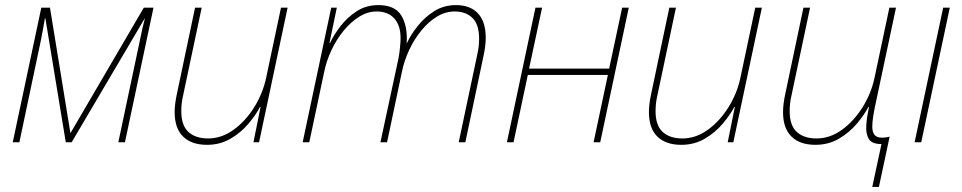

<svg xmlns="http://www.w3.org/2000/svg" viewBox="-20 -558 3774 753"><path d="M30 0 142 -528H176L256 -37H257L544 -528H582L470 0H444L530 -406Q534 -427 538 -444.5Q542 -462 548 -485H547L261 0H238L158 -486H156Q152 -464 149 -445.5Q146 -427 141 -403L56 0Z M792 10Q731 10 698 -22.5Q665 -55 665 -118Q665 -148 673 -186L745 -528H771L698 -183Q694 -166 692.5 -151Q691 -136 691 -122Q691 -66 719 -40.5Q747 -15 796 -15Q849 -15 896 -49Q943 -83 977 -137.5Q1011 -192 1024 -254L1082 -528H1108L996 0H974L1002 -139H1000Q984 -108 954.5 -73Q925 -38 884 -14Q843 10 792 10Z M1167 0 1279 -528H1301L1272 -389H1274Q1289 -421 1315.5 -455.5Q1342 -490 1379 -514Q1416 -538 1464 -538Q1529 -538 1554 -497Q1579 -456 1575 -389H1576Q1591 -422 1618.5 -456.5Q1646 -491 1683.5 -514.5Q1721 -538 1768 -538Q1824 -538 1854.5 -505.5Q1885 -473 1885 -410Q1885 -380 1877 -342L1805 0H1779L1852 -345Q1856 -362 1857.5 -377Q1859 -392 1859 -406Q1859 -462 1833 -487.5Q1807 -513 1763 -513Q1727 -513 1694 -493Q1661 -473 1633 -439Q1605 -405 1585 -362.5Q1565 -320 1556 -275L1498 0H1472L1543 -330Q1547 -352 1549 -374Q1551 -396 1551 -409Q1551 -458 1526.5 -485.5Q1502 -513 1457 -513Q1422 -513 1389 -492.5Q1356 -472 1328 -438Q1300 -404 1280 -361.5Q1260 -319 1251 -274L1193 0Z M1968 0 2080 -528H2106L2055 -289H2369L2420 -528H2446L2334 0H2308L2364 -264H2050L1994 0Z M2652 10Q2591 10 2558 -22.5Q2525 -55 2525 -118Q2525 -148 2533 -186L2605 -528H2631L2558 -183Q2554 -166 2552.5 -151Q2551 -136 2551 -122Q2551 -66 2579 -40.5Q2607 -15 2656 -15Q2709 -15 2756 -49Q2803 -83 2837 -137.5Q2871 -192 2884 -254L2942 -528H2968L2856 0H2834L2862 -139H2860Q2844 -108 2814.5 -73Q2785 -38 2744 -14Q2703 10 2652 10Z M3401 175 3437 7Q3399 7 3387 -13.5Q3375 -34 3377.5 -67.5Q3380 -101 3388 -139H3386Q3370 -108 3340.5 -73Q3311 -38 3270 -14Q3229 10 3178 10Q3117 10 3084 -22.5Q3051 -55 3051 -118Q3051 -148 3059 -186L3131 -528H3157L3084 -183Q3080 -166 3078.5 -151Q3077 -136 3077 -122Q3077 -66 3105 -40.5Q3133 -15 3182 -15Q3235 -15 3282 -49Q3329 -83 3363 -137.5Q3397 -192 3410 -254L3468 -528H3494L3415 -156Q3408 -124 3404.5 -101.5Q3401 -79 3401 -61Q3401 -41 3409.5 -29.5Q3418 -18 3440 -18Q3454 -18 3469 -22L3427 175Z M3567 0 3679 -528H3705L3593 0Z"/></svg>

Font: Noto Sans Disp Thin
Style: Italic
Weight: 100
Italic angle: -12°
Designer: Monotype Design Team
Foundry: Monotype Imaging Inc.
Version: Version 2.000;GOOG;noto-source:20170915:90ef993387c0